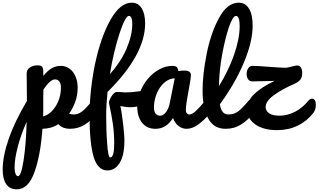

<svg xmlns="http://www.w3.org/2000/svg" viewBox="-136 -960 2379 1434"><path d="M582 -223Q595 -223 602.5 -211Q610 -199 610 -178Q610 -138 591 -116Q548 -62 498.5 -30Q449 2 386 2Q360 2 338.5 -6Q317 -14 300 -33Q271 -14 241.5 -6.5Q212 1 181 2Q174 99 159.5 179Q145 259 122 324Q76 454 -10 454Q-64 454 -90 415Q-116 376 -116 307Q-116 208 -71.5 78.5Q-27 -51 65 -206Q65 -279 64 -329.5Q63 -380 63 -409V-411Q63 -439 86.5 -455.5Q110 -472 146 -472Q167 -472 176.5 -463.5Q186 -455 187 -430Q187 -417 187 -408Q187 -399 188 -393Q220 -433 251 -450.5Q282 -468 317 -468Q345 -468 368.5 -456Q392 -444 408.5 -422.5Q425 -401 434.5 -371Q444 -341 444 -305Q444 -251 427 -202Q410 -153 380 -111Q401 -105 415 -105Q431 -105 446.5 -110.5Q462 -116 478 -128.5Q494 -141 512.5 -161Q531 -181 555 -209Q567 -223 582 -223ZM186 -91Q213 -97 237 -117Q261 -137 279.5 -166Q298 -195 308.5 -231Q319 -267 319 -306Q319 -336 307 -351.5Q295 -367 275 -367Q239 -367 188 -291Q187 -269 187 -237Q187 -205 187 -162Q187 -139 187 -121.5Q187 -104 186 -91ZM-2 356Q22 356 40 238Q49 179 55 107Q61 35 63 -51Q20 47 -3.5 137Q-27 227 -27 290Q-27 322 -19.5 339Q-12 356 -2 356Z M928 -280Q956 -280 956 -238Q956 -159 832 -159Q808 -159 763 -168Q770 -137 774.5 -102.5Q779 -68 784 -30Q788 5 790.5 35.5Q793 66 793 91Q793 200 758 256.5Q723 313 666 313Q594 313 563.5 212Q533 111 533 -94Q533 -284 574 -483Q616 -681 688 -810Q761 -940 848 -940Q896 -940 922 -898.5Q948 -857 948 -785Q948 -551 667 -273Q662 -224 659.5 -181Q657 -138 657 -101Q657 -49 658.5 2Q660 53 664 107Q671 216 687 216Q717 216 717 112Q717 34 706.5 -37.5Q696 -109 678 -190V-193Q678 -202 683.5 -215.5Q689 -229 697.5 -242Q706 -255 716 -264Q726 -273 735 -273Q745 -273 757 -272.5Q769 -272 783 -271Q788 -270 793 -270Q798 -270 804 -270Q824 -270 846 -271.5Q868 -273 893 -277Q901 -278 910 -279Q919 -280 928 -280ZM827 -841Q814 -843 795 -806.5Q776 -770 756 -708.5Q736 -647 717 -568Q698 -489 685 -406Q766 -497 808.5 -595Q851 -693 852 -780Q852 -841 827 -841Z M1025 2Q962 2 926.5 -41.5Q891 -85 889 -158Q888 -217 910.5 -273.5Q933 -330 970 -373.5Q1007 -417 1055.5 -443Q1104 -469 1155 -468Q1177 -467 1184.5 -459Q1192 -451 1197 -429Q1216 -433 1241 -433Q1290 -433 1290 -398Q1290 -377 1275 -298Q1264 -240 1258 -200.5Q1252 -161 1252 -138Q1252 -123 1259.5 -114Q1267 -105 1279 -105Q1298 -105 1325 -129.5Q1352 -154 1398 -209Q1410 -223 1425 -223Q1438 -223 1445.5 -211Q1453 -199 1453 -178Q1453 -138 1434 -116Q1392 -65 1346.5 -31.5Q1301 2 1258 2Q1225 2 1197.5 -19Q1170 -40 1156 -79Q1130 -37 1097.5 -17.5Q1065 2 1025 2ZM1061 -96Q1083 -96 1103.5 -122Q1124 -148 1132 -191L1169 -375Q1137 -374 1109 -356Q1081 -338 1060 -308Q1039 -278 1026.5 -238.5Q1014 -199 1014 -157Q1014 -126 1026.5 -111Q1039 -96 1061 -96Z M1749 -223Q1762 -223 1769.5 -211Q1777 -199 1777 -178Q1777 -138 1758 -116Q1715 -62 1664.5 -30Q1614 2 1550 2Q1505 2 1473 -16.5Q1441 -35 1419 -75Q1377 -154 1377 -282Q1377 -406 1408 -560Q1439 -715 1501 -828Q1562 -940 1648 -940Q1696 -940 1723.5 -896Q1751 -852 1751 -768Q1751 -649 1685 -492Q1652 -413 1607.5 -336Q1563 -259 1506 -181Q1513 -139 1529 -122Q1545 -105 1571 -105Q1611 -105 1643 -128Q1673 -151 1722 -209Q1734 -223 1749 -223ZM1626 -841Q1603 -841 1574 -758Q1546 -676 1523 -552Q1501 -429 1499 -316Q1535 -374 1563.5 -433.5Q1592 -493 1612 -550.5Q1632 -608 1643 -662.5Q1654 -717 1654 -765Q1654 -841 1626 -841Z M2195 -223Q2208 -223 2215.5 -211Q2223 -199 2223 -178Q2223 -141 2204 -116Q2156 -55 2087.5 -21.5Q2019 12 1931 12Q1880 12 1839 0.5Q1798 -11 1769.5 -31.5Q1741 -52 1725.5 -80Q1710 -108 1710 -141Q1710 -207 1762.5 -257.5Q1815 -308 1915 -356L1751 -352H1749Q1728 -352 1717 -368Q1706 -384 1706 -407Q1706 -431 1717.5 -449.5Q1729 -468 1749 -468Q1772 -468 1803 -466Q1834 -464 1872 -461L1930 -457Q1973 -454 2002 -454Q2007 -454 2016.5 -456.5Q2026 -459 2040 -462Q2045 -463 2059.5 -467Q2074 -471 2084 -471Q2100 -471 2110.5 -457Q2121 -443 2121 -414Q2121 -382 2106 -364Q2091 -346 2059 -332Q1969 -293 1908 -248Q1848 -204 1848 -160Q1848 -132 1874 -114Q1900 -96 1951 -96Q2008 -96 2065 -124Q2122 -152 2168 -209Q2180 -223 2195 -223Z"/></svg>

Font: Lebkuchenwelt
Style: Regular
Weight: 400
Designer: Vernon Adams
Foundry: Gereon Berster
Version: Version 1.000;PS 001.001;hotconv 1.0.56 